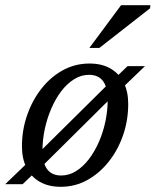

<svg xmlns="http://www.w3.org/2000/svg" viewBox="-42 -709 599 739"><path d="M302.5 -464.5Q349.5 -464.5 382.8 -445.5Q416 -426.5 433.8 -391.8Q451.5 -357 451.5 -309Q451.5 -246 431.8 -188.8Q412 -131.5 376.5 -86.8Q341 -42 294 -16Q247 10 192 10Q145 10 111.5 -9Q78 -28 60.2 -63Q42.5 -98 42.5 -145.5Q42.5 -208.5 62.5 -266Q82.5 -323.5 117.8 -368.2Q153 -413 200.2 -438.8Q247.5 -464.5 302.5 -464.5ZM193.5 -33.5Q223.5 -33.5 250.5 -50.2Q277.5 -67 299.8 -96Q322 -125 338.5 -162.5Q355 -200 363.8 -241.8Q372.5 -283.5 372.5 -325.5Q372.5 -373 354.5 -397Q336.5 -421 300.5 -421Q270.5 -421 243.5 -404.2Q216.5 -387.5 194.2 -358.5Q172 -329.5 155.8 -292Q139.5 -254.5 130.5 -212.8Q121.5 -171 121.5 -129.5Q121.5 -82 139.5 -57.8Q157.5 -33.5 193.5 -33.5ZM449 -454.5H516L424 -366L400.5 -347L118.5 -67.5L98.5 -51L45 0H-22L68.5 -87L91.5 -105.5L376 -387L396.5 -404ZM302 -524.5 424 -689H537L535.5 -677L340.5 -524.5Z"/></svg>

Font: Newsreader 14pt
Style: Italic
Weight: 400
Italic angle: -17°
Designer: Hugues Gentile
Foundry: Production Type
Version: Version 1.003